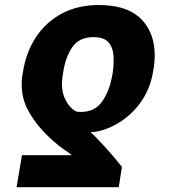

<svg xmlns="http://www.w3.org/2000/svg" viewBox="-20 -573 706 776"><path d="M460 183.6H46.9L68.8 54.2H270.5Q260.3 45.4 240.5 32.5Q220.7 19.5 193.4 -4.9Q129.4 -61.5 94.2 -125.7Q59.1 -189.9 70.3 -268.6L72.3 -278.3Q84 -359.9 124.5 -421.6Q165 -483.4 229.7 -518.1Q294.4 -552.7 379.4 -552.7Q505.9 -552.7 562 -483.2Q618.2 -413.6 601.6 -299.8L599.6 -290Q589.8 -221.2 554.4 -168.2Q519 -115.2 468.8 -82.3Q418.5 -49.3 364.3 -40Q362.3 -40 356.7 -39.8Q351.1 -39.6 345.7 -39.6Q363.8 -22.9 389.2 4.4Q414.6 31.7 437.7 58.8Q460.9 85.9 472.7 101.1ZM433.6 -268.6 435.5 -278.3Q440.9 -316.9 438.5 -349.9Q436 -382.8 417.7 -402.8Q399.4 -422.9 357.9 -422.9Q299.3 -422.9 271.7 -381.6Q244.1 -340.3 234.9 -278.3L233.4 -268.6Q225.1 -213.9 241.2 -177.2Q257.3 -140.6 284.7 -124Q290 -121.6 295.4 -121.1Q300.8 -120.6 307.1 -120.6Q363.8 -120.6 393.6 -163.8Q423.3 -207 433.6 -268.6Z"/></svg>

Font: Inter Display ExtraBold
Style: Italic
Weight: 800
Italic angle: -9.39999°
Designer: Rasmus Andersson
Foundry: rsms
Version: Version 4.000;git-a52131595